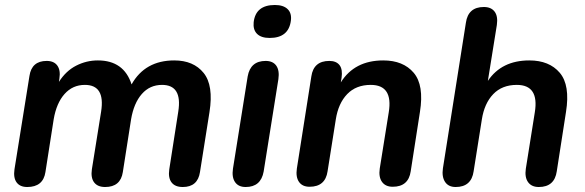

<svg xmlns="http://www.w3.org/2000/svg" viewBox="-20 -741 2342 769"><path d="M89 8Q60 8 46.5 -10.5Q33 -29 38 -63L98 -437Q107 -497 167 -497Q196 -497 209.5 -478.5Q223 -460 218 -427L216 -413Q244 -457 285 -478Q326 -499 372 -499Q476 -499 507 -403Q561 -499 678 -499Q755 -499 795.5 -449Q836 -399 819 -292L781 -52Q772 8 712 8Q681 8 667 -10.5Q653 -29 658 -63L694 -294Q711 -401 629 -401Q580 -401 548 -364.5Q516 -328 505 -263L472 -52Q463 8 401 8Q371 8 357 -10.5Q343 -29 348 -63L385 -294Q402 -401 320 -401Q271 -401 238.5 -364.5Q206 -328 195 -263L162 -52Q153 8 89 8Z M1060 -589Q1026 -589 1009.5 -605.5Q993 -622 996 -652Q1004 -721 1081 -721Q1115 -721 1132 -704.5Q1149 -688 1145 -658Q1136 -589 1060 -589ZM964 8Q935 8 921.5 -11.5Q908 -31 913 -65L972 -435Q983 -497 1044 -497Q1073 -497 1086.5 -478Q1100 -459 1095 -424L1036 -54Q1025 8 964 8Z M1220 7Q1191 7 1177.5 -12.5Q1164 -32 1169 -66L1227 -435Q1236 -497 1299 -497Q1327 -497 1340 -480Q1353 -463 1348 -429L1345 -411Q1400 -499 1515 -499Q1595 -499 1637 -449.5Q1679 -400 1662 -293L1625 -55Q1616 7 1553 7Q1524 7 1510 -12.5Q1496 -32 1501 -66L1537 -291Q1555 -401 1465 -401Q1406 -401 1370.5 -364Q1335 -327 1325 -263L1292 -55Q1283 7 1220 7Z M1805 8Q1776 8 1762.5 -12.5Q1749 -33 1754 -67L1846 -650Q1855 -713 1918 -713Q1947 -713 1961 -694.5Q1975 -676 1970 -641L1934 -417Q1989 -499 2100 -499Q2180 -499 2222 -449.5Q2264 -400 2247 -293L2210 -55Q2201 8 2138 8Q2109 8 2095 -11.5Q2081 -31 2086 -65L2122 -291Q2140 -401 2050 -401Q1991 -401 1955.5 -364Q1920 -327 1910 -263L1877 -55Q1868 8 1805 8Z"/></svg>

Font: Nunito
Style: Bold Italic
Weight: 700
Italic angle: -9°
Designer: Vernon Adams
Foundry: Vernon Adams
Version: Version 3.601; ttfautohint (v1.8.2.53-6de2)